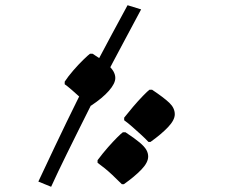

<svg xmlns="http://www.w3.org/2000/svg" viewBox="-20 -701 918 736"><path d="M447 5Q426 -16 410.5 -30.5Q395 -45 382 -55.5Q369 -66 354 -77V-87Q375 -115 394.5 -137Q414 -159 429 -174Q444 -189 451 -194H461Q496 -171 515 -155Q534 -139 541 -126.5Q548 -114 548 -101Q548 -78 522 -51Q496 -24 455 5ZM321 -296Q311 -306 292.5 -323Q274 -340 255.5 -356Q237 -372 228 -378V-388Q241 -408 261 -431Q281 -454 299.5 -472Q318 -490 325 -495H335Q370 -473 388.5 -457Q407 -441 414.5 -428Q422 -415 422 -402Q422 -381 397.5 -353Q373 -325 329 -296ZM549 -157Q538 -169 521 -184.5Q504 -200 487 -215Q470 -230 456 -240V-250Q470 -268 490 -291.5Q510 -315 528 -333.5Q546 -352 553 -357H563Q608 -327 629 -307Q650 -287 650 -263Q650 -241 624.5 -214Q599 -187 557 -157ZM176 15 127 -5Q163 -81 189 -136.5Q215 -192 236 -234.5Q257 -277 274.5 -313Q292 -349 311 -384.5Q330 -420 352 -463Q380 -516 409 -570Q438 -624 469 -681L521 -665Q485 -598 459 -549Q433 -500 414 -464.5Q395 -429 382 -403.5Q369 -378 359 -358Q349 -338 340 -320Q305 -250 279.5 -199Q254 -148 235.5 -110Q217 -72 202.5 -42Q188 -12 176 15Z"/></svg>

Font: Noto Nastaliq Urdu SemiBold
Style: Regular
Weight: 600
Version: Version 3.007